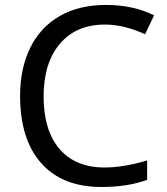

<svg xmlns="http://www.w3.org/2000/svg" viewBox="-20 -744 672 774"><path d="M61 -357.9Q61 -468.3 101.8 -551.3Q142.6 -634.3 220.5 -679.2Q298.3 -724.1 407.7 -724.1Q517.1 -724.1 601.1 -682.1L564.9 -606Q479.5 -645 402.8 -645Q287.6 -645 221.7 -567.9Q155.8 -490.7 155.8 -354.7Q155.8 -218.8 219.7 -143.8Q283.7 -68.8 401.9 -68.8Q478 -68.8 573.2 -97.2V-19Q494.6 9.8 389.2 9.8Q231.4 9.8 146.2 -86.2Q61 -182.1 61 -357.9Z"/></svg>

Font: NotoSans
Style: Regular
Weight: 400
Designer: Monotype Design team
Foundry: Monotype Imaging Inc.
Version: Version 1.04